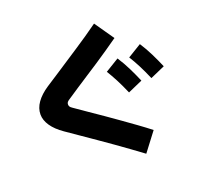

<svg xmlns="http://www.w3.org/2000/svg" viewBox="-152 -987 1304 1252"><g transform="rotate(-20 500.0 -361.0)"><path d="M753 -33 655 96Q613 65 569 33Q525 1 479 -31.5Q433 -64 386 -96.5Q339 -129 292 -161.5Q245 -194 200 -225Q148 -261 121 -300.5Q94 -340 94 -380Q94 -423 122 -462.5Q150 -502 203 -537Q243 -563 285.5 -590.5Q328 -618 371 -646.5Q414 -675 458 -703.5Q502 -732 544 -761Q586 -790 625 -818L718 -684Q678 -656 636 -627Q594 -598 550.5 -569.5Q507 -541 465 -514Q423 -487 383 -460.5Q343 -434 307 -410Q294 -402 289.5 -395.5Q285 -389 285 -380Q285 -373 288.5 -366Q292 -359 306 -350Q347 -321 392 -290.5Q437 -260 483 -228Q529 -196 575.5 -163Q622 -130 667 -97.5Q712 -65 753 -33ZM855 -356Q830 -414 808.5 -455.5Q787 -497 765 -532L860 -590Q890 -544 913.5 -496Q937 -448 957 -401ZM686 -318Q661 -376 639.5 -417Q618 -458 596 -494L691 -552Q721 -506 744.5 -458Q768 -410 788 -363Z"/></g></svg>

Font: Murecho Thin ExtraBold
Style: Regular
Weight: 800
Version: Version 1.010